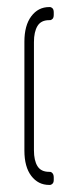

<svg xmlns="http://www.w3.org/2000/svg" viewBox="-20 -454 227 543"><path d="M121 69H119Q88 69 68.5 43.5Q49 18 49 -28V-336Q49 -382 68.5 -408Q88 -434 119 -434H121Q125 -434 128.5 -430.5Q132 -427 132 -419V-412Q132 -404 128.5 -400.5Q125 -397 121 -397H119Q96 -397 86 -380.5Q76 -364 76 -335V-29Q76 0 86 16Q96 32 119 32H121Q125 32 128.5 36Q132 40 132 48V55Q132 62 128.5 65.5Q125 69 121 69Z"/></svg>

Font: Chathura
Style: Regular
Weight: 400
Designer: Appaji Ambarisha Darbha
Foundry: Aditya Fonts
Version: Version 1.001 2016